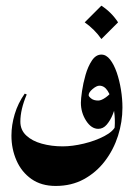

<svg xmlns="http://www.w3.org/2000/svg" viewBox="-20 -481 462 663"><path d="M380.4 -48.3 402.8 -109.4Q402.8 -60.1 387.5 -12Q372.1 36.1 342.3 75.2Q312.5 114.3 269.8 137.7Q227.1 161.1 172.4 161.1Q122.6 161.1 88.4 137Q54.2 112.8 36.9 73Q19.5 33.2 19.5 -12.7Q19.5 -49.3 30.8 -86.9Q42 -124.5 65.4 -157.7L72.3 -154.8Q50.3 -103 50.3 -61Q50.3 -32.2 70.6 -13.2Q90.8 5.9 124.3 15.1Q157.7 24.4 196.3 24.4Q230 24.4 269.5 14.9Q309.1 5.4 340.3 -11Q371.6 -27.3 380.4 -48.3ZM373 -21.5Q377.4 -41.5 376.5 -69.1Q375.5 -96.7 369.1 -123.3Q362.8 -149.9 351.6 -167.5Q340.3 -185.1 323.2 -185.1Q313.5 -185.1 299.8 -173.6Q286.1 -162.1 286.1 -152.3Q286.1 -147.9 294.9 -140.9Q303.7 -133.8 319.3 -133.8Q330.1 -133.8 345.7 -145Q361.3 -156.2 366.2 -167L379.9 -118.2Q377 -104.5 369.1 -85.2Q361.3 -65.9 348.9 -51Q336.4 -36.1 319.3 -36.1Q295.4 -36.1 277.3 -64.2Q259.3 -92.3 259.3 -126.5Q259.3 -139.2 263.2 -166.3Q267.1 -193.4 275.4 -222.4Q283.7 -251.5 297.4 -272Q311 -292.5 330.1 -292.5Q346.7 -292.5 360.1 -275.4Q373.5 -258.3 383.1 -230.7Q392.6 -203.1 397.7 -171.1Q402.8 -139.2 402.8 -109.4Q399.4 -81.1 391.4 -59.8Q383.3 -38.6 373 -21.5ZM330.1 -461.4Q365.2 -438.5 387.7 -403.8L330.1 -346.2Q307.1 -379.4 272.5 -403.8Z"/></svg>

Font: Lateef ExtraBold
Style: Regular
Weight: 800
Designer: SIL International
Foundry: SIL International
Version: Version 4.200